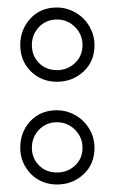

<svg xmlns="http://www.w3.org/2000/svg" viewBox="-20 -583 318 512"><path d="M34 -463Q34 -504 61 -533.5Q88 -563 132 -563Q152 -563 170.5 -555Q189 -547 202.5 -533.5Q216 -520 224 -501.5Q232 -483 232 -463Q232 -419 202.5 -392Q173 -365 132 -365Q90 -365 62 -393Q34 -421 34 -463ZM34 -189Q34 -231 61 -260Q88 -289 132 -289Q152 -289 170.5 -281Q189 -273 202.5 -259.5Q216 -246 224 -228Q232 -210 232 -189Q232 -145 202.5 -118Q173 -91 132 -91Q111 -91 93 -98.5Q75 -106 62 -119.5Q49 -133 41.5 -150.5Q34 -168 34 -189ZM65 -189Q65 -161 84 -142Q103 -123 132 -123Q160 -123 180 -141.5Q200 -160 200 -189Q200 -217 180 -237Q160 -257 132 -257Q103 -257 84 -237Q65 -217 65 -189ZM65 -463Q65 -434 84 -415Q103 -396 132 -396Q160 -396 180 -415Q200 -434 200 -463Q200 -491 180 -511Q160 -531 132 -531Q103 -531 84 -511Q65 -491 65 -463Z"/></svg>

Font: Lichte PostBus
Style: Regular
Weight: 400
Designer: Peter Wiegel
Version: Version 1.001